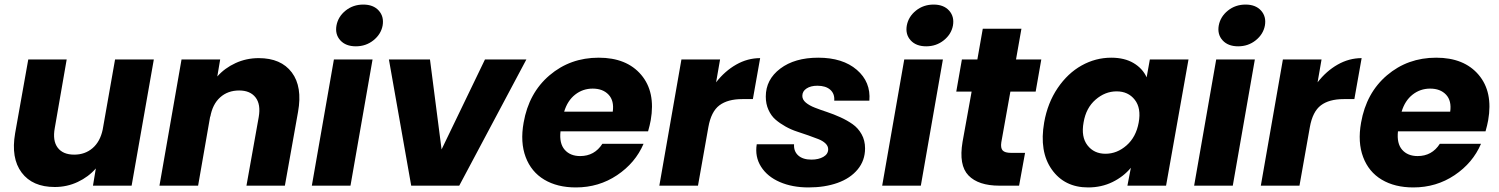

<svg xmlns="http://www.w3.org/2000/svg" viewBox="-20 -821 6627 849"><path d="M660.2 -558.1 562 0H391.1L403.8 -76.2Q371.1 -38.6 323.7 -16.4Q276.4 5.9 222.2 5.9Q123.5 5.9 75.7 -57.9Q27.8 -121.6 46.9 -231.9L105 -558.1H274.9L222.2 -254.9Q211.9 -198.7 235.1 -168Q258.3 -137.2 308.1 -137.2Q356 -137.2 389.4 -166Q422.9 -194.8 434.1 -248L488.8 -558.1Z M1069.8 0 1124 -303.2Q1133.8 -359.4 1110.1 -390.1Q1086.4 -420.9 1037.6 -420.9Q987.3 -420.9 953.4 -390.4Q919.4 -359.9 909.7 -303.2V-308.1L856 0H685.1L782.7 -558.1H953.6L940.9 -482.9Q973.6 -520 1021.5 -542Q1069.3 -564 1124 -564Q1222.7 -564 1270.3 -500.7Q1317.9 -437.5 1297.9 -326.2L1239.7 0Z M1358.9 0 1456.5 -558.1H1627.4L1529.8 0ZM1553.7 -616.2Q1508.8 -616.2 1484.9 -642.6Q1460.9 -668.9 1467.8 -708Q1475.1 -747.6 1508.3 -774.2Q1541.5 -800.8 1586.4 -800.8Q1630.9 -800.8 1654.8 -774.2Q1678.7 -747.6 1671.9 -708Q1664.6 -669.4 1631.3 -642.8Q1598.1 -616.2 1553.7 -616.2Z M1699.7 -558.1H1881.3L1932.6 -160.2L2124.5 -558.1H2307.6L2010.7 0H1798.3Z M2600.6 -429.2Q2557.1 -429.2 2523.2 -402.6Q2489.3 -376 2474.6 -327.1H2689.5Q2696.3 -375.5 2671.1 -402.3Q2646 -429.2 2600.6 -429.2ZM2825.7 -185.1Q2789.6 -100.6 2708.7 -46.4Q2627.9 7.8 2526.4 7.8Q2444.3 7.8 2386.7 -26.6Q2329.1 -61 2304.4 -126.5Q2279.8 -191.9 2295.4 -278.8Q2318.4 -410.2 2409.9 -488Q2501.5 -565.9 2627.4 -565.9Q2751 -565.9 2815.2 -490.2Q2879.4 -414.6 2857.4 -289.1Q2853.5 -267.6 2845.7 -240.2H2458.5Q2452.6 -186.5 2477.1 -158.7Q2501.5 -130.9 2545.4 -130.9Q2608.9 -130.9 2643.6 -185.1Z M3112.3 -258.8 3066.4 0H2895.5L2993.2 -558.1H3164.1L3146.5 -457Q3185.1 -506.8 3235.4 -535.4Q3285.6 -564 3341.3 -564L3309.1 -382.8H3262.2Q3197.8 -382.8 3161.1 -355.2Q3124.5 -327.6 3112.3 -258.8Z M3805.2 -165Q3805.2 -111.3 3772.5 -71.8Q3739.7 -32.2 3683.3 -12.2Q3627 7.8 3555.2 7.8Q3483.4 7.8 3428.2 -16.1Q3373 -40 3345.2 -84Q3317.4 -127.9 3326.2 -183.1H3491.2Q3489.3 -151.9 3509.8 -133.5Q3530.3 -115.2 3567.9 -115.2Q3599.6 -115.2 3620.8 -127.4Q3642.1 -139.6 3642.1 -161.1Q3642.1 -175.3 3630.1 -186.8Q3618.2 -198.2 3598.9 -205.8Q3579.6 -213.4 3554.7 -222.2Q3529.8 -231 3504.2 -239.3Q3478.5 -247.6 3453.6 -261.5Q3428.7 -275.4 3409.4 -292Q3390.1 -308.6 3378.2 -335Q3366.2 -361.3 3366.2 -394Q3366.2 -469.2 3430.2 -517.6Q3494.1 -565.9 3598.1 -565.9Q3706.5 -565.9 3768.8 -512.2Q3831.1 -458.5 3824.2 -376H3668.9Q3671.4 -406.2 3651.4 -424.1Q3631.3 -441.9 3594.2 -441.9Q3564.9 -441.9 3546.4 -429.7Q3527.8 -417.5 3527.8 -397Q3527.8 -380.4 3543.2 -367.4Q3558.6 -354.5 3583 -345Q3607.4 -335.4 3637 -325.7Q3666.5 -315.9 3696 -302.5Q3725.6 -289.1 3750 -272Q3774.4 -254.9 3789.8 -227.5Q3805.2 -200.2 3805.2 -165Z M3880.9 0 3978.5 -558.1H4149.4L4051.8 0ZM4075.7 -616.2Q4030.8 -616.2 4006.8 -642.6Q3982.9 -668.9 3989.7 -708Q3997.1 -747.6 4030.3 -774.2Q4063.5 -800.8 4108.4 -800.8Q4152.8 -800.8 4176.8 -774.2Q4200.7 -747.6 4193.8 -708Q4186.5 -669.4 4153.3 -642.8Q4120.1 -616.2 4075.7 -616.2Z M4236.3 -193.8 4276.4 -416H4208.5L4233.4 -558.1H4301.8L4325.7 -693.8H4496.6L4472.7 -558.1H4584.5L4559.6 -416H4447.8L4407.7 -191.9Q4403.8 -166.5 4413.6 -155.8Q4423.3 -145 4451.7 -145H4512.7L4486.3 0H4399.4Q4306.2 0 4262.5 -45.2Q4218.8 -90.3 4236.3 -193.8Z M4597.2 -279.8Q4612.3 -365.7 4656.7 -431.4Q4701.2 -497.1 4762.9 -531.5Q4824.7 -565.9 4893.6 -565.9Q4952.6 -565.9 4992.7 -542Q5032.7 -518.1 5050.3 -479L5064.5 -558.1H5235.4L5136.2 0H4965.3L4980.5 -79.1Q4948.2 -40 4899.4 -16.1Q4850.6 7.8 4791.5 7.8Q4687 7.8 4630.9 -71.5Q4574.7 -150.9 4597.2 -279.8ZM4917.5 -417Q4866.7 -417 4824.5 -380.4Q4782.2 -343.8 4771.5 -279.8Q4759.8 -215.8 4788.6 -178.5Q4817.4 -141.1 4868.2 -141.1Q4919.4 -141.1 4961.4 -178Q5003.4 -214.8 5015.1 -278.8Q5026.9 -342.8 4997.8 -379.9Q4968.8 -417 4917.5 -417Z M5260.3 0 5357.9 -558.1H5528.8L5431.2 0ZM5455.1 -616.2Q5410.2 -616.2 5386.2 -642.6Q5362.3 -668.9 5369.1 -708Q5376.5 -747.6 5409.7 -774.2Q5442.9 -800.8 5487.8 -800.8Q5532.2 -800.8 5556.2 -774.2Q5580.1 -747.6 5573.2 -708Q5565.9 -669.4 5532.7 -642.8Q5499.5 -616.2 5455.1 -616.2Z M5772 -258.8 5726.1 0H5555.2L5652.8 -558.1H5823.7L5806.2 -457Q5844.7 -506.8 5895 -535.4Q5945.3 -564 6001 -564L5968.8 -382.8H5921.9Q5857.4 -382.8 5820.8 -355.2Q5784.2 -327.6 5772 -258.8Z M6303.7 -429.2Q6260.3 -429.2 6226.3 -402.6Q6192.4 -376 6177.7 -327.1H6392.6Q6399.4 -375.5 6374.3 -402.3Q6349.1 -429.2 6303.7 -429.2ZM6528.8 -185.1Q6492.7 -100.6 6411.9 -46.4Q6331.1 7.8 6229.5 7.8Q6147.5 7.8 6089.8 -26.6Q6032.2 -61 6007.6 -126.5Q5982.9 -191.9 5998.5 -278.8Q6021.5 -410.2 6113 -488Q6204.6 -565.9 6330.6 -565.9Q6454.1 -565.9 6518.3 -490.2Q6582.5 -414.6 6560.5 -289.1Q6556.6 -267.6 6548.8 -240.2H6161.6Q6155.8 -186.5 6180.2 -158.7Q6204.6 -130.9 6248.5 -130.9Q6312 -130.9 6346.7 -185.1Z"/></svg>

Font: Poppins
Style: Bold Italic
Weight: 700
Italic angle: -10°
Designer: Ninad Kale (Devanagari), Jonny Pinhorn (Latin)
Foundry: Indian Type Foundry
Version: Version 3.200;PS 1.000;hotconv 16.6.54;makeotf.lib2.5.65590